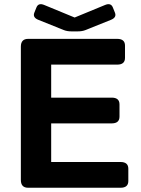

<svg xmlns="http://www.w3.org/2000/svg" viewBox="-20 -883 665 903"><path d="M160.6 -789.6Q132.3 -800.8 141.6 -823.7L151.4 -848.1Q160.6 -871.1 188.5 -859.4L330.6 -800.8H331.5L473.6 -859.4Q501.5 -871.1 510.7 -848.1L520.5 -823.7Q529.8 -800.8 501.5 -789.6L382.3 -741.7Q366.7 -735.4 345.7 -735.4H316.4Q295.4 -735.4 279.8 -741.7ZM112.3 0Q78.1 0 78.1 -36.6V-663.6Q78.1 -700.2 112.3 -700.2H531.2Q567.9 -700.2 567.9 -668.5V-610.8Q567.9 -579.1 531.2 -579.1H220.7V-423.8H505.4Q542 -423.8 542 -392.1V-334.5Q542 -302.7 505.4 -302.7H220.7V-121.1H546.9Q583.5 -121.1 583.5 -89.4V-31.7Q583.5 0 546.9 0Z"/></svg>

Font: Istok Web
Style: Bold
Weight: 700
Designer: Andrey V. Panov
Foundry: Andrey V. Panov
Version: Version 1.0.2g